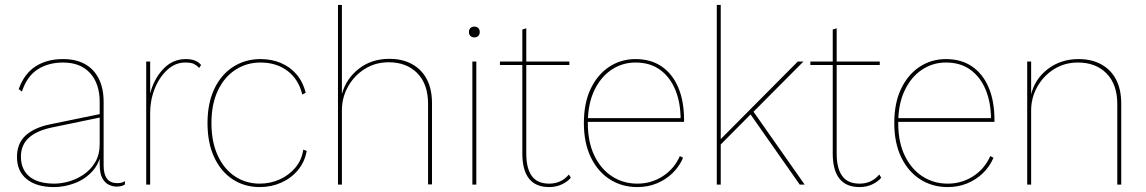

<svg xmlns="http://www.w3.org/2000/svg" viewBox="-20 -750 4654 780"><path d="M385 -336Q385 -410 346 -453Q307 -496 236 -496Q177 -496 133.5 -468.5Q90 -441 69 -378L56 -388Q78 -450 124 -480Q170 -510 236 -510Q289 -510 325.5 -489.5Q362 -469 381.5 -430Q401 -391 401 -336V-78Q401 -6 456 -6Q467 -6 474 -8Q481 -10 488 -14L487 0Q482 3 474 5.5Q466 8 453 8Q439 8 423 1Q407 -6 396 -25.5Q385 -45 385 -84V-130L392 -136Q385 -87 355.5 -54.5Q326 -22 284 -6Q242 10 199 10Q129 10 89 -22Q49 -54 49 -112Q49 -168 84.5 -200Q120 -232 184 -245L388 -287V-273L195 -233Q130 -220 97.5 -190.5Q65 -161 65 -114Q65 -61 100 -32.5Q135 -4 201 -4Q229 -4 260.5 -13Q292 -22 320.5 -41.5Q349 -61 367 -91.5Q385 -122 385 -165Z M574 0V-500H590V-370Q605 -429 643 -469.5Q681 -510 735 -510Q758 -510 773 -503.5Q788 -497 797 -486L789 -474Q780 -484 768.5 -490Q757 -496 732 -496Q692 -496 659.5 -466Q627 -436 608.5 -389.5Q590 -343 590 -291V0Z M1038 -510Q1084 -510 1121.5 -494Q1159 -478 1185 -447.5Q1211 -417 1222 -373L1208 -366Q1193 -428 1148 -462Q1103 -496 1038 -496Q982 -496 936.5 -466.5Q891 -437 865 -382Q839 -327 839 -250Q839 -174 864.5 -118.5Q890 -63 934.5 -33.5Q979 -4 1035 -4Q1078 -4 1116 -21Q1154 -38 1180 -69Q1206 -100 1212 -142L1226 -137Q1218 -92 1190.5 -59Q1163 -26 1122.5 -8Q1082 10 1035 10Q974 10 926 -21Q878 -52 850.5 -110.5Q823 -169 823 -250Q823 -331 851 -389.5Q879 -448 928 -479Q977 -510 1038 -510Z M1353 0V-730H1369V-368Q1386 -430 1437.5 -470.5Q1489 -511 1562 -511Q1615 -511 1654 -489.5Q1693 -468 1714 -428Q1735 -388 1735 -330V-1H1719V-328Q1719 -408 1675.5 -452.5Q1632 -497 1559 -497Q1505 -497 1462 -470Q1419 -443 1394 -398.5Q1369 -354 1369 -302V0Z M1915 -500V0H1899V-500ZM1907 -598Q1897 -598 1891 -604Q1885 -610 1885 -620Q1885 -630 1891 -636Q1897 -642 1907 -642Q1917 -642 1923 -636Q1929 -630 1929 -620Q1929 -610 1923 -604Q1917 -598 1907 -598Z M2118 -635V-126Q2118 -66 2140.5 -35Q2163 -4 2211 -4Q2235 -4 2255 -13Q2275 -22 2291 -41L2299 -28Q2286 -12 2262.5 -1Q2239 10 2211 10Q2156 10 2129 -24.5Q2102 -59 2102 -126V-630ZM2293 -500V-486H2011V-500Z M2569 10Q2507 10 2458 -21Q2409 -52 2380.5 -110.5Q2352 -169 2352 -250Q2352 -332 2380 -390Q2408 -448 2455.5 -479Q2503 -510 2562 -510Q2624 -510 2668 -480Q2712 -450 2735.5 -394.5Q2759 -339 2759 -262Q2759 -261 2759 -259Q2759 -257 2759 -255H2360V-270H2752L2745 -264Q2745 -333 2723.5 -385Q2702 -437 2661.5 -466.5Q2621 -496 2562 -496Q2508 -496 2464 -466.5Q2420 -437 2394 -382Q2368 -327 2368 -250Q2368 -173 2394.5 -118Q2421 -63 2466.5 -33.5Q2512 -4 2569 -4Q2626 -4 2672.5 -34Q2719 -64 2742 -116L2755 -109Q2739 -72 2711 -45.5Q2683 -19 2647 -4.5Q2611 10 2569 10Z M3244 -500 3037 -292 3033 -289 2900 -155V-177L3221 -500ZM2908 -730V0H2892V-730ZM3037 -302 3249 0H3229L3025 -291Z M3379 -635V-126Q3379 -66 3401.5 -35Q3424 -4 3472 -4Q3496 -4 3516 -13Q3536 -22 3552 -41L3560 -28Q3547 -12 3523.5 -1Q3500 10 3472 10Q3417 10 3390 -24.5Q3363 -59 3363 -126V-630ZM3554 -500V-486H3272V-500Z M3830 10Q3768 10 3719 -21Q3670 -52 3641.5 -110.5Q3613 -169 3613 -250Q3613 -332 3641 -390Q3669 -448 3716.5 -479Q3764 -510 3823 -510Q3885 -510 3929 -480Q3973 -450 3996.5 -394.5Q4020 -339 4020 -262Q4020 -261 4020 -259Q4020 -257 4020 -255H3621V-270H4013L4006 -264Q4006 -333 3984.5 -385Q3963 -437 3922.5 -466.5Q3882 -496 3823 -496Q3769 -496 3725 -466.5Q3681 -437 3655 -382Q3629 -327 3629 -250Q3629 -173 3655.5 -118Q3682 -63 3727.5 -33.5Q3773 -4 3830 -4Q3887 -4 3933.5 -34Q3980 -64 4003 -116L4016 -109Q4000 -72 3972 -45.5Q3944 -19 3908 -4.5Q3872 10 3830 10Z M4153 0V-500H4169V-360L4168 -363Q4183 -428 4236 -469Q4289 -510 4362 -510Q4415 -510 4454 -488.5Q4493 -467 4514 -427Q4535 -387 4535 -329V0H4519V-327Q4519 -407 4475.5 -451.5Q4432 -496 4359 -496Q4305 -496 4262 -469Q4219 -442 4194 -397.5Q4169 -353 4169 -301V0Z"/></svg>

Font: Kantumruy Pro Thin
Style: Regular
Weight: 250
Version: Version 1.002